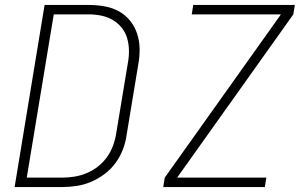

<svg xmlns="http://www.w3.org/2000/svg" viewBox="-20 -755 1240 775"><path d="M39 0 160 -735H338Q370 -735 401.5 -729.5Q433 -724 459.5 -709.5Q486 -695 505 -671.5Q524 -648 533.5 -619Q543 -590 543.5 -558Q544 -526 538 -494L491 -210Q487 -180 476 -151.5Q465 -123 446.5 -97.5Q428 -72 402 -52.5Q376 -33 347.5 -21Q319 -9 289.5 -4.5Q260 0 231 0ZM88 -38H230Q255 -38 280 -42Q305 -46 329.5 -56Q354 -66 375 -82.5Q396 -99 411.5 -120.5Q427 -142 436 -166.5Q445 -191 449 -216L496 -500Q501 -526 500.5 -552Q500 -578 493 -601.5Q486 -625 470.5 -644Q455 -663 434 -675Q413 -687 388.5 -692Q364 -697 338 -697H197ZM639 0 645 -38 1114 -697H754L760 -735H1170L1164 -697L695 -38H1055L1049 0Z"/></svg>

Font: Iosevka Aile Extralight
Style: Italic
Weight: 200
Italic angle: -9°
Designer: Belleve Invis
Foundry: Belleve Invis
Version: Version 31.1.0; ttfautohint (v1.8.4)